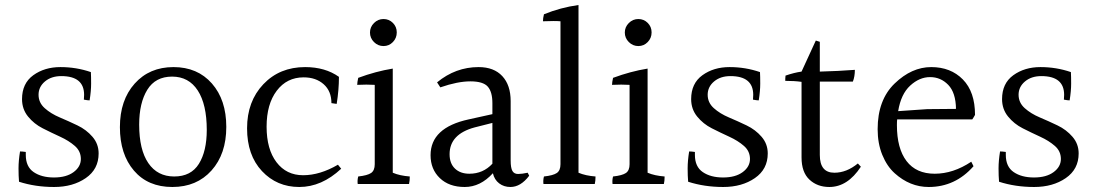

<svg xmlns="http://www.w3.org/2000/svg" viewBox="-20 -784 4372 767"><path d="M68 -388Q68 -451 113 -483.5Q158 -516 221.5 -516Q285 -516 343 -496Q344 -479 344 -450Q344 -421 338 -383Q330 -383 315 -386Q316 -396 316 -405Q316 -480 225 -480Q185 -480 159.5 -458.5Q134 -437 134 -405.5Q134 -374 158.5 -352Q183 -330 218.5 -315Q254 -300 289.5 -283Q325 -266 349.5 -237.5Q374 -209 374 -171Q374 -108 322.5 -72.5Q271 -37 196 -37Q121 -37 56 -58Q54 -81 54 -111.5Q54 -142 60 -179Q69 -179 83 -177Q83 -171 83 -165Q83 -118 114.5 -96.5Q146 -75 195.5 -75Q245 -75 274 -96.5Q303 -118 303 -149Q303 -180 279 -201Q255 -222 220 -238Q185 -254 150.5 -271.5Q116 -289 92 -318.5Q68 -348 68 -388Z M806 -265Q806 -367 770 -422.5Q734 -478 667.5 -478Q601 -478 568.5 -425.5Q536 -373 536 -286Q536 -186 572.5 -132.5Q609 -79 676 -79Q743 -79 774.5 -129.5Q806 -180 806 -265ZM673 -516Q769 -516 826.5 -450.5Q884 -385 884 -277Q884 -169 825 -103Q766 -37 668.5 -37Q571 -37 515 -102.5Q459 -168 459 -276Q459 -384 518 -450Q577 -516 673 -516Z M1343 -110Q1265 -37 1175.5 -37Q1086 -37 1026.5 -100.5Q967 -164 967 -271.5Q967 -379 1032 -447.5Q1097 -516 1199 -516Q1279 -516 1334 -477Q1334 -425 1325 -369L1304 -372Q1304 -420 1273 -447.5Q1242 -475 1193 -475Q1126 -475 1085.5 -421.5Q1045 -368 1045 -278Q1045 -188 1084.5 -136Q1124 -84 1191 -84Q1258 -84 1330 -126Z M1549.5 -616Q1534 -600 1512 -600Q1490 -600 1474 -616Q1458 -632 1458 -654Q1458 -676 1474 -692Q1490 -708 1512 -708Q1534 -708 1549.5 -692.5Q1565 -677 1565 -654.5Q1565 -632 1549.5 -616ZM1477 -128V-445Q1461 -446 1443.5 -446Q1426 -446 1407 -445Q1407 -455 1411 -473Q1481 -499 1549 -510V-94Q1577 -82 1617 -79Q1617 -61 1614 -49H1409Q1407 -64 1411 -79Q1448 -83 1462.5 -93Q1477 -103 1477 -128Z M1776 -168Q1776 -131 1797.5 -110.5Q1819 -90 1855 -90Q1910 -90 1947 -130V-293L1876 -275Q1776 -248 1776 -168ZM2019 -37Q1993 -37 1974 -51.5Q1955 -66 1949 -92Q1899 -37 1836.5 -37Q1774 -37 1737 -72.5Q1700 -108 1700 -164Q1700 -274 1852 -307L1947 -328V-372Q1947 -417 1928.5 -438Q1910 -459 1859 -459Q1808 -459 1739 -435L1726 -455Q1800 -516 1892 -516Q1953 -516 1986.5 -480Q2020 -444 2020 -380V-143Q2020 -113 2027 -101Q2034 -89 2049.5 -89Q2065 -89 2088 -94L2094 -82Q2060 -37 2019 -37Z M2219 -128V-699Q2208 -700 2191 -700Q2174 -700 2149 -699Q2149 -711 2153 -727Q2219 -754 2291 -764V-94Q2319 -82 2359 -79Q2359 -61 2356 -49H2151Q2149 -64 2153 -79Q2190 -83 2204.5 -93Q2219 -103 2219 -128Z M2567.5 -616Q2552 -600 2530 -600Q2508 -600 2492 -616Q2476 -632 2476 -654Q2476 -676 2492 -692Q2508 -708 2530 -708Q2552 -708 2567.5 -692.5Q2583 -677 2583 -654.5Q2583 -632 2567.5 -616ZM2495 -128V-445Q2479 -446 2461.5 -446Q2444 -446 2425 -445Q2425 -455 2429 -473Q2499 -499 2567 -510V-94Q2595 -82 2635 -79Q2635 -61 2632 -49H2427Q2425 -64 2429 -79Q2466 -83 2480.5 -93Q2495 -103 2495 -128Z M2741 -388Q2741 -451 2786 -483.5Q2831 -516 2894.5 -516Q2958 -516 3016 -496Q3017 -479 3017 -450Q3017 -421 3011 -383Q3003 -383 2988 -386Q2989 -396 2989 -405Q2989 -480 2898 -480Q2858 -480 2832.5 -458.5Q2807 -437 2807 -405.5Q2807 -374 2831.5 -352Q2856 -330 2891.5 -315Q2927 -300 2962.5 -283Q2998 -266 3022.5 -237.5Q3047 -209 3047 -171Q3047 -108 2995.5 -72.5Q2944 -37 2869 -37Q2794 -37 2729 -58Q2727 -81 2727 -111.5Q2727 -142 2733 -179Q2742 -179 2756 -177Q2756 -171 2756 -165Q2756 -118 2787.5 -96.5Q2819 -75 2868.5 -75Q2918 -75 2947 -96.5Q2976 -118 2976 -149Q2976 -180 2952 -201Q2928 -222 2893 -238Q2858 -254 2823.5 -271.5Q2789 -289 2765 -318.5Q2741 -348 2741 -388Z M3293 -37Q3245 -37 3213.5 -66.5Q3182 -96 3182 -155V-457Q3154 -461 3117 -461Q3117 -464 3117 -469.5Q3117 -475 3118 -482Q3153 -494 3182 -498L3239 -622L3255 -617V-498Q3331 -500 3395 -505Q3395 -478 3387 -458H3255V-165Q3255 -94 3313 -94Q3362 -94 3407 -131L3419 -118Q3366 -37 3293 -37Z M3568 -340 3684 -348 3799 -349Q3798 -414 3768 -445Q3738 -476 3695.5 -476Q3653 -476 3616 -442Q3579 -408 3568 -340ZM3563 -284Q3563 -191 3601.5 -140.5Q3640 -90 3714 -90Q3788 -90 3860 -138L3869 -120Q3796 -37 3690 -37Q3615 -37 3554 -92Q3523 -120 3504.5 -165.5Q3486 -211 3486 -268Q3486 -385 3554 -450.5Q3622 -516 3700 -516Q3778 -516 3826.5 -466.5Q3875 -417 3875 -325Q3869 -314 3864 -307H3564Q3563 -300 3563 -284Z M3983 -388Q3983 -451 4028 -483.5Q4073 -516 4136.5 -516Q4200 -516 4258 -496Q4259 -479 4259 -450Q4259 -421 4253 -383Q4245 -383 4230 -386Q4231 -396 4231 -405Q4231 -480 4140 -480Q4100 -480 4074.5 -458.5Q4049 -437 4049 -405.5Q4049 -374 4073.5 -352Q4098 -330 4133.5 -315Q4169 -300 4204.5 -283Q4240 -266 4264.5 -237.5Q4289 -209 4289 -171Q4289 -108 4237.5 -72.5Q4186 -37 4111 -37Q4036 -37 3971 -58Q3969 -81 3969 -111.5Q3969 -142 3975 -179Q3984 -179 3998 -177Q3998 -171 3998 -165Q3998 -118 4029.5 -96.5Q4061 -75 4110.5 -75Q4160 -75 4189 -96.5Q4218 -118 4218 -149Q4218 -180 4194 -201Q4170 -222 4135 -238Q4100 -254 4065.5 -271.5Q4031 -289 4007 -318.5Q3983 -348 3983 -388Z"/></svg>

Font: Halant
Style: Regular
Weight: 400
Designer: Hitesh Malaviya (Devanagari), Satya Rajpurohit (Latin)
Foundry: Indian Type Foundry
Version: Version 1.101;PS 1.0;hotconv 1.0.78;makeotf.lib2.5.61930; tt